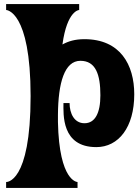

<svg xmlns="http://www.w3.org/2000/svg" viewBox="-20 -720 688 941"><path d="M394 -528C348 -528 315 -518 286 -502C309 -670 368 -671 368 -671V-700H10V-671C10 -671 130 -670 130 -249C130 182 10 172 10 172V201H360V172C360 172 270 172 264 -122V-157C265 -314 296 -422 374 -422C449 -422 472 -355 472 -253C472 -166 446 -116 394 -116C344 -116 321 -164 321 -215H291C291 -161 280 1 452 1C561 1 638 -96 638 -258C638 -403 569 -528 394 -528Z"/></svg>

Font: Ouroboros
Style: Regular
Weight: 400
Designer: Ariel Martín Pérez
Foundry: Velvetyne Type Foundry
Version: Version 2.001;hotconv 1.0.109;makeotfexe 2.5.65596